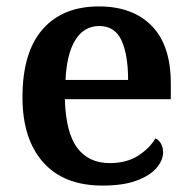

<svg xmlns="http://www.w3.org/2000/svg" viewBox="-20 -568 597 598"><path d="M299 10Q179 10 114.5 -62.5Q50 -135 50 -265Q50 -405 112.5 -476.5Q175 -548 288 -548Q393 -548 452.5 -487.5Q512 -427 512 -308V-259H182Q185 -155 220.5 -107.5Q256 -60 322 -60Q374 -60 410 -83Q446 -106 464 -137Q475 -132 481.5 -120.5Q488 -109 488 -94Q488 -69 467.5 -45Q447 -21 405.5 -5.5Q364 10 299 10ZM379 -319Q379 -397 358.5 -442Q338 -487 289 -487Q242 -487 215 -444Q188 -401 184 -319Z"/></svg>

Font: Noto Serif Gujarati SemiBold
Style: Regular
Weight: 600
Version: Version 2.102